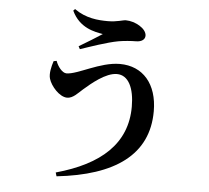

<svg xmlns="http://www.w3.org/2000/svg" viewBox="-59 -886 1118 1025"><g transform="rotate(5 500.0 -373.0)"><path d="M228 -538 212 -535C202 -505 193 -466 201 -440C212 -402 259 -347 301 -347C332 -347 358 -378 381 -398C421 -433 495 -496 555 -496C617 -496 649 -429 649 -329C649 -131 513 -10 275 56L281 76C591 42 768 -81 768 -315C768 -461 690 -551 566 -551C460 -551 345 -476 286 -476C263 -476 238 -509 228 -538ZM293 -813C335 -723 416 -710 461 -702C433 -683 378 -650 338 -626L346 -611C394 -627 487 -660 548 -671C576 -676 617 -679 640 -679C673 -679 689 -694 689 -713C689 -752 626 -786 578 -786C560 -786 532 -773 481 -773C430 -773 363 -778 302 -822Z"/></g></svg>

Font: Noto Serif JP
Style: Bold
Weight: 700
Designer: Ryoko NISHIZUKA 西塚涼子 (kana & ideographs); Frank Grießhammer (Latin, Greek & Cyrillic); Wenlong ZHANG 张文龙 (bopomofo); San
Foundry: Adobe
Version: Version 2.001;hotconv 1.1.0;makeotfexe 2.6.0